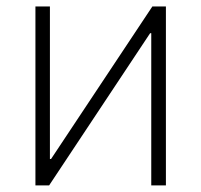

<svg xmlns="http://www.w3.org/2000/svg" viewBox="-20 -562 610 582"><path d="M482.9 0H438.5V-461.4H435.1L128.9 0H87.4V-542.5H131.3V-80.1H134.8L441.9 -542.5H482.9Z"/></svg>

Font: Inter 16pt ExtraLight
Style: Regular
Weight: 250
Version: Version 4.001;git-66647c0bb